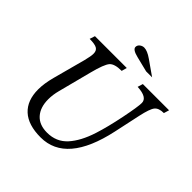

<svg xmlns="http://www.w3.org/2000/svg" viewBox="-243 -1156 1361 1361"><g transform="rotate(45 437.5 -475.0)"><path d="M200 -599Q213 -649 213 -676Q213 -706 192 -718Q171 -730 119 -730L132 -770H451L440 -730Q369 -730 344.5 -702Q320 -674 292 -565L227 -314Q214 -265 214 -220Q214 -139 255.5 -92.5Q297 -46 375 -46Q468 -46 526.5 -110.5Q585 -175 622 -290Q651 -380 676.5 -506Q702 -632 702 -670Q702 -725 600 -730L612 -770H875L863 -730Q813 -730 792.5 -705Q772 -680 753 -592L710 -392Q623 10 367 10Q242 10 178 -49Q114 -108 114 -219Q114 -278 134 -353ZM625 -850H565L452 -878Q389 -893 389 -919Q389 -937 404 -948.5Q419 -960 437 -960Q468 -960 515 -927Z"/></g></svg>

Font: Libre Baskerville
Style: Italic
Weight: 400
Italic angle: -15°
Designer: Pablo Impallari, Rodrigo Fuenzalida
Foundry: Pablo Impallari, Rodrigo Fuenzalida
Version: Version 1.051;Glyphs 3.2.3 (3260)